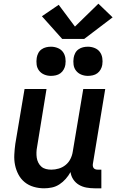

<svg xmlns="http://www.w3.org/2000/svg" viewBox="-20 -1012 640 1040"><path d="M219 8Q190 8 162.5 0Q135 -8 114 -25Q93 -42 80 -66.5Q67 -91 61.5 -118Q56 -145 57.5 -174.5Q59 -204 63 -233L113 -530H232L181 -217Q178 -202 177.5 -187Q177 -172 179 -158Q181 -144 187.5 -131Q194 -118 204.5 -109Q215 -100 229 -96.5Q243 -93 258 -93Q278 -93 298.5 -99Q319 -105 335.5 -118.5Q352 -132 361.5 -151Q371 -170 374 -190L431 -530H550L483 -124Q482 -118 483 -112Q484 -106 487.5 -101.5Q491 -97 497 -95Q503 -93 510 -93H529V8H493Q470 8 448 4Q426 0 407.5 -11Q389 -22 377 -40Q365 -58 362 -80Q351 -60 336 -43Q321 -26 302 -13.5Q283 -1 261.5 3.5Q240 8 219 8ZM456 -601Q437 -601 420 -608Q403 -615 392 -629Q381 -643 378.5 -661.5Q376 -680 379 -699Q381 -712 387.5 -724.5Q394 -737 405.5 -745Q417 -753 430 -756Q443 -759 456 -759Q475 -759 492.5 -752Q510 -745 520.5 -731Q531 -717 534 -698.5Q537 -680 534 -661Q532 -648 525 -635.5Q518 -623 507 -615Q496 -607 482.5 -604Q469 -601 456 -601ZM256 -601Q237 -601 220 -608Q203 -615 192 -629Q181 -643 178.5 -661.5Q176 -680 179 -699Q181 -712 187.5 -724.5Q194 -737 205.5 -745Q217 -753 230 -756Q243 -759 256 -759Q275 -759 292.5 -752Q310 -745 320.5 -731Q331 -717 334 -698.5Q337 -680 334 -661Q332 -648 325 -635.5Q318 -623 307 -615Q296 -607 282.5 -604Q269 -601 256 -601ZM317 -801 207 -924 298 -986 386 -868 513 -992 590 -918 436 -801Z"/></svg>

Font: Iosevka Curly Extended
Style: Bold Italic
Weight: 700
Width: 7
Italic angle: -9°
Monospace: yes
Designer: Belleve Invis
Foundry: Belleve Invis
Version: Version 11.1.0; ttfautohint (v1.8.3)